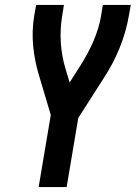

<svg xmlns="http://www.w3.org/2000/svg" viewBox="-20 -755 548 775"><path d="M136 0 185 -291 137 -452Q120 -508 114 -568.5Q108 -629 118 -691L126 -735H238L231 -691Q222 -636 225.5 -582.5Q229 -529 244 -479L261 -422L305 -491Q335 -538 357 -588.5Q379 -639 388 -691L395 -735H508L500 -691Q489 -626 463 -562Q437 -498 399 -440L296 -279L249 0Z"/></svg>

Font: iosevka_custom_sans_ss08
Style: Bold Italic
Weight: 700
Italic angle: -10°
Designer: Belleve Invis
Foundry: Belleve Invis
Version: Version 10.3.0; ttfautohint (v1.8.3)